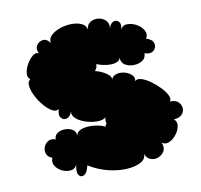

<svg xmlns="http://www.w3.org/2000/svg" viewBox="-67 -607 723 692"><g transform="rotate(-10 295.0 -261.0)"><path d="M205 -23Q199 4 187 10Q175 16 167.5 5Q160 -6 166 -32Q159 -17 143 -15.5Q127 -14 111.5 -21.5Q96 -29 87.5 -42.5Q79 -56 86 -72Q70 -77 65.5 -89.5Q61 -102 65.5 -114.5Q70 -127 81.5 -134Q93 -141 109 -135Q109 -150 121 -157.5Q133 -165 148.5 -165Q164 -165 176 -157.5Q188 -150 188 -135Q191 -150 209 -156Q227 -162 251 -160Q275 -158 294 -149Q295 -156 300 -160Q295 -169 300 -182Q289 -173 268 -173Q247 -173 225.5 -180Q204 -187 191 -199Q178 -211 181 -225Q174 -205 161 -202Q148 -199 140 -209.5Q132 -220 139 -241Q128 -233 113.5 -241.5Q99 -250 84.5 -267Q70 -284 60 -304Q50 -324 48 -341Q46 -358 57 -365Q46 -371 47.5 -387Q49 -403 58.5 -420Q68 -437 80.5 -447Q93 -457 104 -451Q94 -468 102.5 -481Q111 -494 126 -495.5Q141 -497 152 -480Q149 -496 161.5 -508Q174 -520 194 -527Q214 -534 235.5 -534.5Q257 -535 273 -528Q289 -521 292 -505Q294 -524 307.5 -531.5Q321 -539 336.5 -537Q352 -535 363 -524Q374 -513 371 -495Q377 -514 388.5 -517.5Q400 -521 408 -512Q416 -503 410 -484Q418 -499 435 -499Q452 -499 468.5 -490Q485 -481 493.5 -466Q502 -451 493 -436Q516 -429 519.5 -414Q523 -399 511.5 -388.5Q500 -378 478 -385Q478 -367 464 -358.5Q450 -350 432 -350Q414 -350 400.5 -358.5Q387 -367 387 -385Q384 -373 369.5 -369Q355 -365 336 -367.5Q317 -370 300 -377Q301 -364 291 -353Q313 -348 332 -335Q351 -322 346 -309Q349 -323 363 -328Q377 -333 393 -329.5Q409 -326 420 -316Q431 -306 428 -292Q435 -300 450.5 -295.5Q466 -291 483.5 -278.5Q501 -266 516 -250.5Q531 -235 538 -220.5Q545 -206 538 -198Q559 -199 569 -189Q579 -179 579.5 -166Q580 -153 570.5 -143Q561 -133 541 -132Q553 -123 550.5 -107Q548 -91 536.5 -76Q525 -61 510.5 -54.5Q496 -48 483 -57Q491 -39 484 -26Q477 -13 463 -7Q449 -1 434.5 -6Q420 -11 413 -28Q415 -10 395.5 1Q376 12 344 14Q312 16 275.5 7Q239 -2 205 -23Z"/></g></svg>

Font: Rubik Bubbles
Style: Regular
Weight: 400
Designer: Hubert and Fischer, NaN
Foundry: Hubert and Fischer, NaN
Version: Version 2.200